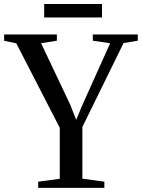

<svg xmlns="http://www.w3.org/2000/svg" viewBox="-35 -910 688 930"><path d="M254.5 -44V-291L44 -700L-15 -712.5V-743H240.5V-713L164 -700.5L304.5 -404.5L334 -329.5L364.5 -402.5L498.5 -700.5L414.5 -713V-743H632.5V-713L563.5 -701.5L364 -295V-44.5L470.5 -30V0H150V-30ZM459 -890.5V-825.5H179V-890.5Z"/></svg>

Font: Merriweather 96pt
Style: Regular
Weight: 400
Version: Version 2.100